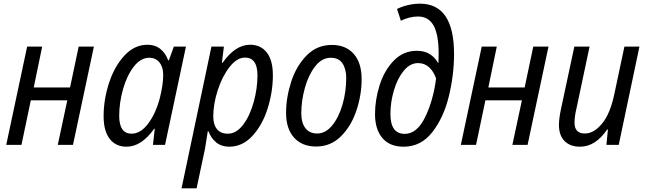

<svg xmlns="http://www.w3.org/2000/svg" viewBox="-20 -790 3524 1047"><path d="M128 -536H210L164 -313H362L409 -536H492L378 0H295L347 -243H148L97 0H14Z M545 -156Q545 -247 574.5 -337.5Q604 -428 658.5 -487Q713 -546 785 -546Q826 -546 854.5 -523Q883 -500 897 -461H901L928 -536H994L880 0H814L824 -88H821Q751 10 670 10Q611 10 578 -33Q545 -76 545 -156ZM851 -253Q870 -328 870 -382Q870 -424 849.5 -449.5Q829 -475 794 -475Q747 -475 709.5 -426.5Q672 -378 651 -304Q630 -230 630 -158Q630 -110 647 -85.5Q664 -61 697 -61Q747 -61 788 -116Q829 -171 851 -253Z M1133 -536H1201L1190 -448H1194Q1263 -546 1344 -546Q1402 -546 1435 -503.5Q1468 -461 1468 -380Q1468 -289 1439.5 -198.5Q1411 -108 1356.5 -49Q1302 10 1230 10Q1188 10 1159.5 -13Q1131 -36 1117 -74H1113Q1104 -13 1098 21L1052 237H970ZM1384 -379Q1384 -476 1316 -476Q1272 -476 1232 -425Q1192 -374 1167.5 -298.5Q1143 -223 1143 -155Q1143 -111 1163 -86Q1183 -61 1222 -61Q1269 -61 1306 -110Q1343 -159 1363.5 -233.5Q1384 -308 1384 -379Z M1540 -175Q1540 -257 1567.5 -343Q1595 -429 1651.5 -487Q1708 -545 1789 -545Q1866 -545 1909 -496Q1952 -447 1952 -359Q1952 -272 1923.5 -187Q1895 -102 1839 -46.5Q1783 9 1704 9Q1627 9 1583.5 -39.5Q1540 -88 1540 -175ZM1868 -365Q1868 -414 1847.5 -444.5Q1827 -475 1784 -475Q1735 -475 1698.5 -428Q1662 -381 1642.5 -310.5Q1623 -240 1623 -173Q1623 -120 1645.5 -91Q1668 -62 1710 -62Q1755 -62 1791 -105.5Q1827 -149 1847.5 -219Q1868 -289 1868 -365Z M2025 -168Q2025 -245 2050 -325Q2075 -405 2127 -459Q2179 -513 2253 -513Q2295 -513 2323.5 -495Q2352 -477 2368 -448H2371Q2372 -464 2372 -497Q2372 -601 2344.5 -650.5Q2317 -700 2259 -700Q2214 -700 2166 -677L2145 -741Q2170 -754 2204 -762Q2238 -770 2270 -770Q2456 -770 2456 -495Q2456 -383 2428 -266.5Q2400 -150 2338 -70Q2276 10 2181 10Q2105 10 2065 -37.5Q2025 -85 2025 -168ZM2358 -362Q2345 -400 2320 -423Q2295 -446 2260 -446Q2216 -446 2181.5 -404Q2147 -362 2128 -297Q2109 -232 2109 -169Q2109 -60 2187 -60Q2254 -60 2298.5 -151.5Q2343 -243 2358 -362Z M2607 -536H2689L2643 -313H2841L2888 -536H2971L2857 0H2774L2826 -243H2627L2576 0H2493Z M3028 -109Q3028 -142 3039 -195L3112 -536H3195L3123 -196Q3113 -155 3113 -121Q3113 -62 3169 -62Q3219 -62 3263.5 -116.5Q3308 -171 3330 -277L3385 -536H3467L3354 0H3287L3295 -84H3291Q3227 10 3143 10Q3089 10 3058.5 -21Q3028 -52 3028 -109Z"/></svg>

Font: Noto Sans UI Narrow
Style: Italic
Weight: 400
Width: 4
Italic angle: -12°
Designer: Monotype Design Team
Foundry: Monotype Imaging Inc.
Version: Version 1.001